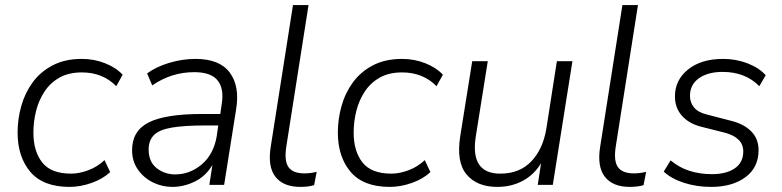

<svg xmlns="http://www.w3.org/2000/svg" viewBox="-20 -725 3066 753"><path d="M253 8Q149 8 99 -51Q49 -110 49 -205Q49 -258 63.5 -309.5Q78 -361 108.5 -402.5Q139 -444 187 -469Q235 -494 301 -494Q349 -494 392 -477Q435 -460 461 -432L436 -387Q383 -441 301 -441Q250 -441 214 -421Q178 -401 155 -366.5Q132 -332 121.5 -290Q111 -248 111 -205Q111 -132 145.5 -88Q180 -44 259 -44Q290 -44 325.5 -57Q361 -70 390 -97L412 -50Q383 -23 339 -7.5Q295 8 253 8Z M656 8Q615 8 579 -10Q543 -28 520.5 -60.5Q498 -93 498 -136Q498 -212 563.5 -245Q629 -278 773 -278H844L849 -313Q860 -376 834 -409Q808 -442 742 -442Q652 -442 577 -390L557 -437Q592 -463 643.5 -478.5Q695 -494 747 -494Q841 -494 881 -440.5Q921 -387 906 -296L859 0H801L813 -78Q787 -34 744 -13Q701 8 656 8ZM667 -41Q725 -41 771.5 -80.5Q818 -120 830 -191L836 -233H787Q702 -233 653 -224.5Q604 -216 583.5 -195Q563 -174 563 -139Q563 -90 594.5 -65.5Q626 -41 667 -41Z M1158 8Q1091 8 1060 -32Q1029 -72 1042 -151L1129 -705H1190L1103 -151Q1094 -94 1111.5 -69.5Q1129 -45 1174 -45Q1197 -45 1222 -51L1212 1Q1200 5 1185 6.5Q1170 8 1158 8Z M1509 8Q1405 8 1355 -51Q1305 -110 1305 -205Q1305 -258 1319.5 -309.5Q1334 -361 1364.5 -402.5Q1395 -444 1443 -469Q1491 -494 1557 -494Q1605 -494 1648 -477Q1691 -460 1717 -432L1692 -387Q1639 -441 1557 -441Q1506 -441 1470 -421Q1434 -401 1411 -366.5Q1388 -332 1377.5 -290Q1367 -248 1367 -205Q1367 -132 1401.5 -88Q1436 -44 1515 -44Q1546 -44 1581.5 -57Q1617 -70 1646 -97L1668 -50Q1639 -23 1595 -7.5Q1551 8 1509 8Z M1930 8Q1851 8 1810 -40.5Q1769 -89 1785 -191L1832 -485H1893L1846 -190Q1823 -44 1942 -44Q2018 -44 2064 -92.5Q2110 -141 2123 -222L2164 -485H2225L2148 0H2089L2102 -85Q2075 -40 2030.5 -16Q1986 8 1930 8Z M2450 8Q2383 8 2352 -32Q2321 -72 2334 -151L2421 -705H2482L2395 -151Q2386 -94 2403.5 -69.5Q2421 -45 2466 -45Q2489 -45 2514 -51L2504 1Q2492 5 2477 6.5Q2462 8 2450 8Z M2769 8Q2712 8 2662.5 -8Q2613 -24 2583 -52L2610 -96Q2645 -67 2685.5 -54.5Q2726 -42 2772 -42Q2829 -42 2862 -65Q2895 -88 2895 -131Q2895 -159 2876.5 -177Q2858 -195 2825 -204L2730 -228Q2682 -240 2654.5 -271Q2627 -302 2627 -347Q2627 -411 2678.5 -452.5Q2730 -494 2816 -494Q2867 -494 2912 -476.5Q2957 -459 2983 -430L2958 -387Q2903 -443 2814 -443Q2756 -443 2721 -418Q2686 -393 2686 -349Q2686 -323 2702 -303.5Q2718 -284 2752 -276L2848 -251Q2897 -239 2926 -210Q2955 -181 2955 -136Q2955 -68 2903.5 -30Q2852 8 2769 8Z"/></svg>

Font: Nunito Sans Light
Style: Italic
Weight: 300
Italic angle: -9°
Designer: Vernon Adams
Foundry: Vernon Adams
Version: Version 3.006; ttfautohint (v1.8.3)